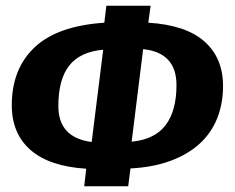

<svg xmlns="http://www.w3.org/2000/svg" viewBox="-20 -617 819 668"><path d="M280 -30Q152 -38 86.5 -95Q21 -152 21 -251Q21 -377 100 -452Q179 -527 343 -538L350 -597H504L496 -538Q627 -530 691.5 -472.5Q756 -415 756 -318Q756 -256 735.5 -205Q715 -154 674.5 -117Q634 -80 573.5 -57.5Q513 -35 434 -31L426 31H273ZM183 -248Q183 -138 299 -123L339 -444Q259 -437 221 -389Q183 -341 183 -248ZM594 -321Q594 -434 478 -446L438 -124Q519 -132 556.5 -182Q594 -232 594 -321Z"/></svg>

Font: Qjlgwqiwhsfqbnnlvksmvfsycuq
Style: Regular
Weight: 700
Italic angle: -8°
Designer: Carrois Corporate & Edenspiekermann
Foundry: Carrois Corporate GbR & Edenspiekermann AG
Version: Version 2.001